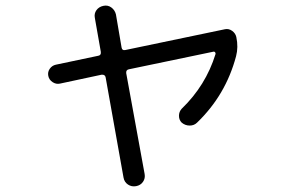

<svg xmlns="http://www.w3.org/2000/svg" viewBox="-20 -628 1040 693"><path d="M196.3 -326.2Q182.6 -323.2 169.9 -331.5Q157.2 -339.8 154.3 -354Q151.4 -368.2 159.7 -379.9Q168 -391.6 181.6 -394.5L335 -426.8Q345.7 -428.7 343.8 -441.4L322.3 -563.5Q319.3 -579.1 328.1 -591.3Q336.9 -603.5 353 -606.9Q369.1 -610.4 381.8 -601.1Q394.5 -591.8 398.4 -576.2L418.9 -456.1Q420.9 -445.3 431.6 -447.3L792 -522.5Q805.7 -525.4 817.9 -516.6Q830.1 -507.8 833 -494.1Q840.8 -458 832 -424.8Q794.9 -285.2 691.4 -185.5Q680.7 -174.8 664.6 -174.8Q648.4 -174.8 635.7 -185.5Q626 -195.3 626 -210Q626 -224.6 635.7 -235.4Q722.7 -319.3 757.8 -432.6Q758.8 -436.5 756.3 -439.5Q753.9 -442.4 750 -441.4L445.3 -377.9Q434.6 -376 435.5 -364.3L502 0Q504.9 15.6 496.1 28.3Q487.3 41 471.2 43.9Q455.1 46.9 441.9 38.1Q428.7 29.3 425.8 12.7L361.3 -348.6Q359.4 -359.4 346.7 -358.4Z"/></svg>

Font: Rounded-X Mgen+ 1mn regular
Style: Regular
Weight: 400
Designer: [Source Han Sans]
Ryoko NISHIZUKA  (kana & ideographs); Paul D. Hunt (Latin, Greek & Cyrillic); Wenlong ZHANG  (bopomofo
Version: Version 1.059.20150602